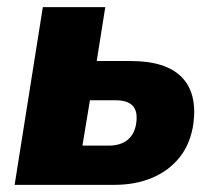

<svg xmlns="http://www.w3.org/2000/svg" viewBox="-20 -518 605 538"><path d="M21 0 100 -498H275L251 -347H347Q444 -347 488.5 -302.5Q533 -258 522 -172Q514 -116 484 -78Q454 -40 407 -20Q360 0 300 0ZM211 -110H285Q318 -110 338 -126.5Q358 -143 362 -175Q366 -207 351.5 -222Q337 -237 305 -237H232Z"/></svg>

Font: Nunito Sans 10pt SemiCondensed Black
Style: Italic
Weight: 900
Width: 4
Italic angle: -9°
Designer: Vernon Adams
Foundry: Vernon Adams
Version: Version 3.101;gftools[0.9.27]